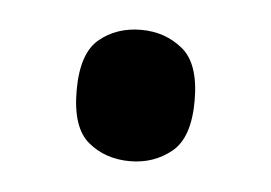

<svg xmlns="http://www.w3.org/2000/svg" viewBox="-27 -456 284 201"><g transform="rotate(5 115.0 -356.0)"><path d="M115 -287Q89 -287 71 -302Q53 -317 53 -356Q53 -395 71 -410Q89 -425 115 -425Q140 -425 158.5 -410Q177 -395 177 -356Q177 -317 158.5 -302Q140 -287 115 -287Z"/></g></svg>

Font: Noto Serif Bengali ExtraCondensed SemiBold
Style: Regular
Weight: 600
Width: 2
Designer: Juan Bruce, Universal Thirst, Indian Type Foundry and the Monotype Design Team.
Foundry: Monotype Imaging Inc.
Version: Version 2.003; ttfautohint (v1.8.4.7-5d5b)